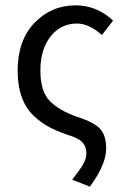

<svg xmlns="http://www.w3.org/2000/svg" viewBox="-20 -518 472 718"><path d="M316 180 250 154Q279 117 291 96Q303 75 303 55Q303 30 288 14Q273 -2 232 -14Q192 -28 163.5 -43Q135 -58 106 -85Q77 -112 61.5 -154.5Q46 -197 46 -254Q46 -367 109 -432.5Q172 -498 263 -498Q342 -498 403 -441L361 -387Q313 -430 268 -430Q207 -430 169 -381.5Q131 -333 131 -254Q131 -176 166.5 -140Q202 -104 269 -81Q331 -61 354 -36.5Q377 -12 377 37Q377 98 316 180Z"/></svg>

Font: Toshiba Sans
Style: Regular
Weight: 400
Designer: Paul D. Hunt
Foundry: Toshiba Corporation
Version: Version 2.020;PS 2.0;hotconv 1.0.86;makeotf.lib2.5.63406